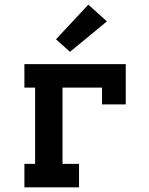

<svg xmlns="http://www.w3.org/2000/svg" viewBox="-20 -806 640 826"><path d="M85 0V-101H131V-429H85V-530H521V-357H419V-429H249V-101H320V0ZM281 -583 221 -637 360 -786 440 -714Z"/></svg>

Font: Iosevka Curly Slab Extended
Style: Bold
Weight: 700
Width: 7
Monospace: yes
Designer: Belleve Invis
Foundry: Belleve Invis
Version: Version 11.1.0; ttfautohint (v1.8.3)